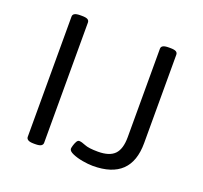

<svg xmlns="http://www.w3.org/2000/svg" viewBox="-123 -843 1045 990"><g transform="rotate(20 400.0 -348.0)"><path d="M156 2Q134 2 124.5 -4Q115 -10 115 -20V-680Q115 -691 124.5 -696.5Q134 -702 156 -702H164Q187 -702 196 -696.5Q205 -691 205 -680V-20Q205 -10 196 -4Q187 2 164 2ZM481 6Q457 6 425 0.5Q393 -5 369 -15.5Q345 -26 345 -39Q345 -44 348.5 -56.5Q352 -69 358 -80Q364 -91 372 -91Q385 -91 407.5 -81.5Q430 -72 481 -72Q544 -72 572 -101Q600 -130 600 -195V-680Q600 -691 609.5 -696.5Q619 -702 641 -702H649Q672 -702 681 -696.5Q690 -691 690 -680V-195Q690 6 481 6Z"/></g></svg>

Font: Asap Expanded
Style: Regular
Weight: 400
Width: 7
Designer: Pablo Cosgaya
Foundry: Omnibus-Type
Version: Version 3.001; ttfautohint (v1.8.4.7-5d5b)